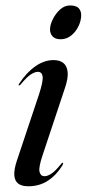

<svg xmlns="http://www.w3.org/2000/svg" viewBox="-20 -658 310 687"><path d="M132.5 -103Q117.5 -58.5 121.5 -43Q125.5 -27.5 139 -27.5Q150 -27.5 163.8 -36.5Q177.5 -45.5 198 -70.5Q200.5 -74 201.8 -75Q203 -76 204.5 -75.5Q206 -75 205.8 -72.8Q205.5 -70.5 203.5 -66.5Q182 -31.5 151.5 -11.5Q121 8.5 81.5 8.5Q57.5 8.5 45 -1.2Q32.5 -11 31.2 -31.2Q30 -51.5 40 -82L119.5 -320Q135 -367.5 132.5 -384.2Q130 -401 115.5 -401Q105 -401 90.8 -392Q76.5 -383 54 -356Q52 -354 50.5 -353Q49 -352 47.5 -352.5Q46 -353 46.5 -354.8Q47 -356.5 48.5 -358.5Q75 -399 106.8 -421Q138.5 -443 171.5 -443Q193.5 -443 206.5 -432.8Q219.5 -422.5 222 -401Q224.5 -379.5 213 -345ZM197 -517.5Q178.5 -517.5 168.8 -527.2Q159 -537 159 -552.5Q159 -569 169 -589.2Q179 -609.5 195 -624Q211 -638.5 230.5 -638.5Q252.5 -638.5 261.5 -628.8Q270.5 -619 270.5 -604Q270.5 -584.5 261 -564.5Q251.5 -544.5 234.8 -531Q218 -517.5 197 -517.5Z"/></svg>

Font: Fraunces 120pt
Style: Italic
Weight: 400
Italic angle: -16°
Version: Version 1.000;[b76b70a41]